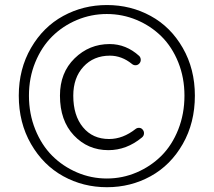

<svg xmlns="http://www.w3.org/2000/svg" viewBox="-20 -743 861 774"><path d="M55.7 -357.4Q55.7 -464.8 105 -549.8Q154.3 -634.8 234.9 -678.7Q315.4 -722.7 411.1 -722.7Q506.8 -722.7 587.4 -678.7Q668 -634.8 716.8 -549.8Q765.6 -464.8 765.6 -357.4Q765.6 -248 716.8 -162.6Q668 -77.1 587.4 -32.7Q506.8 11.7 411.1 11.7Q315.4 11.7 234.9 -32.7Q154.3 -77.1 105 -162.6Q55.7 -248 55.7 -357.4ZM723.6 -357.4Q723.6 -429.7 698.7 -491.7Q673.8 -553.7 630.9 -596.2Q587.9 -638.7 530.8 -662.6Q473.6 -686.5 410.6 -686.5Q347.7 -686.5 290.5 -662.6Q233.4 -638.7 190.4 -596.2Q147.5 -553.7 122.1 -491.7Q96.7 -429.7 96.7 -357.4Q96.7 -284.2 122.1 -221.2Q147.5 -158.2 190.4 -115.2Q233.4 -72.3 290.5 -47.9Q347.7 -23.4 410.6 -23.4Q473.6 -23.4 530.8 -47.9Q587.9 -72.3 630.9 -115.2Q673.8 -158.2 698.7 -221.2Q723.6 -284.2 723.6 -357.4ZM417 -137.7Q334 -137.7 277.8 -197.3Q221.7 -256.8 221.7 -357.4Q221.7 -450.2 280.8 -507.8Q339.8 -565.4 421.9 -565.4Q488.3 -565.4 541 -517.6Q546.9 -511.7 547.4 -502.9Q547.9 -494.1 542 -487.3Q536.1 -480.5 527.3 -480Q518.6 -479.5 511.7 -485.4Q470.7 -518.6 422.9 -518.6Q357.4 -518.6 316.4 -474.1Q275.4 -429.7 275.4 -357.4Q275.4 -277.3 314.5 -230Q353.5 -182.6 419.9 -182.6Q475.6 -182.6 527.3 -223.6Q534.2 -228.5 542.5 -227.5Q550.8 -226.6 555.7 -219.7Q560.5 -213.9 560.5 -206.1Q560.5 -195.3 551.8 -188.5Q490.2 -137.7 417 -137.7Z"/></svg>

Font: Gen Jyuu Gothic P Light
Style: Regular
Weight: 200
Designer: [Source Han Sans]
Ryoko NISHIZUKA  (kana & ideographs); Paul D. Hunt (Latin, Greek & Cyrillic); Wenlong ZHANG  (bopomofo
Version: Version 1.002.20150607